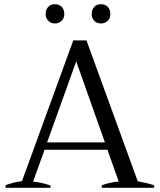

<svg xmlns="http://www.w3.org/2000/svg" viewBox="-20 -897 763 917"><path d="M211 -798C219 -789 229 -785 242 -785C255 -785 266 -789 275 -798C283 -806 287 -817 287 -830C287 -844 283 -855 275 -864C266 -873 255 -877 242 -877C229 -877 218 -873 210 -864C202 -855 198 -844 198 -830C198 -817 202 -806 211 -798ZM430 -798C438 -789 449 -785 462 -785C475 -785 486 -789 495 -798C503 -806 507 -817 507 -830C507 -844 503 -855 495 -864C486 -873 475 -877 462 -877C449 -877 438 -873 430 -864C422 -855 418 -844 418 -830C418 -817 422 -806 430 -798ZM716 -12C693 -20 667 -26 638 -31C638 -31 393 -704 393 -704C393 -704 330 -704 330 -704C330 -704 85 -32 85 -32C75 -31 62 -28 47 -25C32 -21 18 -17 7 -13C7 -13 7 0 7 0C7 0 221 0 221 0C221 0 221 -11 221 -11C195 -20 167 -27 138 -30C138 -30 193 -182 193 -182C193 -182 493 -182 493 -182C493 -182 547 -30 547 -30C516 -27 489 -21 466 -12C466 -12 466 0 466 0C466 0 716 0 716 0C716 0 716 -12 716 -12ZM481 -217C481 -217 205 -217 205 -217C205 -217 344 -604 344 -604C344 -604 481 -217 481 -217Z"/></svg>

Font: BUSH 25 TRIRONG 0515 A
Style: Regular
Weight: 400
Designer: Katatrad Team
Foundry: CadsonDemak